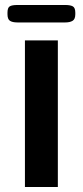

<svg xmlns="http://www.w3.org/2000/svg" viewBox="-20 -750 332 770"><path d="M80 0V-588H212V0ZM50 -660Q30 -660 20 -666.5Q10 -673 10 -693V-699Q10 -719 19 -724.5Q28 -730 50 -730H242Q262 -730 272 -724.5Q282 -719 282 -699V-693Q282 -673 271 -666.5Q260 -660 242 -660Z"/></svg>

Font: Goldman
Style: Regular
Weight: 400
Designer: Jaikishan Patel
Version: Version 1.000; ttfautohint (v1.8.3)